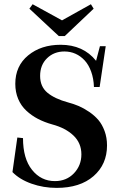

<svg xmlns="http://www.w3.org/2000/svg" viewBox="-20 -892 575 925"><path d="M263.2 -718.3 121.6 -850.1 137.2 -871.6 278.8 -793.9 418 -871.6 431.2 -850.1 292 -718.3ZM252.9 13.2Q189 13.2 131.8 -7.1Q74.7 -27.3 40 -63L63.5 -229.5L90.8 -226.6Q90.8 -127.9 134.3 -73.7Q177.7 -19.5 244.6 -19.5Q300.3 -19.5 336.2 -57.1Q372.1 -94.7 372.1 -148.4Q372.1 -202.6 334 -239Q295.9 -275.4 231.9 -292.5Q193.8 -303.2 162.8 -319.3Q131.8 -335.4 106.7 -358.9Q81.5 -382.3 67.6 -415.3Q53.7 -448.2 53.7 -488.3Q53.7 -574.2 115.7 -625.2Q177.7 -676.3 272 -676.3Q380.9 -676.3 442.9 -599.1L461.4 -669.4H489.3L460 -472.7H432.6Q431.2 -513.7 419.2 -546.9Q407.2 -580.1 387.7 -601.1Q368.2 -622.1 343.5 -633.1Q318.8 -644 290.5 -644Q240.2 -644 206.8 -611.6Q173.3 -579.1 173.3 -526.4Q173.3 -474.6 208.5 -445.3Q243.7 -416 308.6 -398.4Q335.9 -391.1 359.9 -380.9Q383.8 -370.6 409.7 -353Q435.5 -335.4 453.9 -314Q472.2 -292.5 483.9 -260.7Q495.6 -229 495.6 -191.4Q495.6 -100.1 430.7 -43.5Q365.7 13.2 252.9 13.2Z"/></svg>

Font: Elstob 14pt SemiBold
Style: Regular
Weight: 600
Designer: Peter S. Baker
Version: Version 1.015